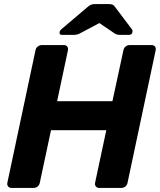

<svg xmlns="http://www.w3.org/2000/svg" viewBox="-20 -921 784 941"><path d="M36 0Q26 0 20 -7Q14 -14 16 -25L154 -675Q156 -686 165 -693Q174 -700 184 -700H293Q304 -700 309.5 -693Q315 -686 313 -675L260 -425H531L585 -675Q587 -686 595.5 -693Q604 -700 614 -700H723Q734 -700 739.5 -693Q745 -686 743 -675L605 -25Q603 -14 594.5 -7Q586 0 575 0H466Q456 0 450 -7Q444 -14 446 -25L501 -283H230L175 -25Q173 -14 164.5 -7Q156 0 145 0ZM284 -750Q270 -750 272 -763Q273 -771 280 -777L406 -884Q418 -895 426.5 -898Q435 -901 444 -901H515Q525 -901 532 -898Q539 -895 546 -884L626 -778Q631 -772 629 -764Q627 -750 612 -750H570Q562 -750 555 -751.5Q548 -753 542 -757L467 -808L371 -757Q363 -753 356 -751.5Q349 -750 341 -750Z"/></svg>

Font: Rubik SemiBold
Style: Italic
Weight: 600
Italic angle: -12°
Designer: Hubert and Fischer
Foundry: Hubert and Fischer
Version: Version 2.300;gftools[0.9.30]